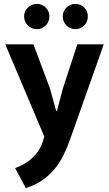

<svg xmlns="http://www.w3.org/2000/svg" viewBox="-20 -705 560 988"><path d="M7 -477H152L237 -250L269 -134H273L304 -251L378 -477H514L339 17Q324 58 305.5 95.5Q287 133 260.5 165Q234 197 198 222Q162 247 113 263L58 160Q114 140 152 102Q190 64 204 11L208 -2ZM104 -621Q104 -647 123.5 -666Q143 -685 169 -685Q197 -685 215.5 -666Q234 -647 234 -621Q234 -593 215.5 -574Q197 -555 169 -555Q143 -555 123.5 -574Q104 -593 104 -621ZM303 -621Q303 -647 322 -666Q341 -685 368 -685Q395 -685 413.5 -666Q432 -647 432 -621Q432 -593 413.5 -574Q395 -555 368 -555Q341 -555 322 -574Q303 -593 303 -621Z"/></svg>

Font: Mukta Mahee
Style: Bold
Weight: 700
Designer: Shuchita Grover, Noopur Datye, Girish Dalvi, Yashodeep Gholap
Foundry: Ek Type
Version: Version 2.538;PS 1.000;hotconv 16.6.51;makeotf.lib2.5.65220;